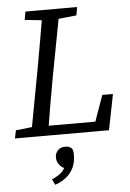

<svg xmlns="http://www.w3.org/2000/svg" viewBox="-61 -715 696 1025"><g transform="rotate(-5 286.5 -202.5)"><path d="M0 0 9 -43 127 -56H136L128 0ZM86 0 153 -360Q167 -437 180.5 -515Q194 -593 207 -670H298L230 -310Q216 -233 202.5 -155Q189 -77 177 0ZM107 -626 115 -670H392L384 -626L258 -613H229ZM133 0 140 -52H482L418 -3L485 -191H542L504 0ZM306 114Q306 152 293 181Q280 210 255 231Q230 252 193 265L178 235Q203 224 218.5 213Q234 202 242.5 189Q251 176 257 162L265 187Q236 178 222.5 159.5Q209 141 209 121Q209 99 223 83Q237 67 265 67Q277 67 285 71Q293 75 299 80Q303 88 304.5 96Q306 104 306 114Z"/></g></svg>

Font: Source Serif 4 18pt
Style: Italic
Weight: 400
Italic angle: -12°
Designer: Frank Grießhammer
Foundry: Adobe Systems Incorporated
Version: Version 4.004;hotconv 1.0.116;makeotfexe 2.5.65601